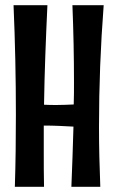

<svg xmlns="http://www.w3.org/2000/svg" viewBox="-20 -721 443 737"><path d="M32 -701C38 -561 41 -421 41 -281C41 -189 40 -97 37 -4H149C148 -49 148 -93 148 -138V-239H152C188 -239 225 -237 262 -235C260 -158 257 -81 254 -4H365C362 -81 360 -157 360 -234C360 -390 366 -545 378 -701H258C262 -602 264 -503 264 -405C264 -376 264 -348 263 -320C241 -319 219 -318 198 -318C182 -318 165 -318 149 -319C151 -446 156 -573 162 -701Z"/></svg>

Font: Mouse Memoirs
Style: Regular
Weight: 400
Designer: Astigmatic (AOETI)
Foundry: Astigmatic (AOETI)
Version: Version 1.000